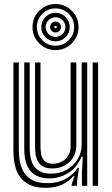

<svg xmlns="http://www.w3.org/2000/svg" viewBox="-20 -904 546 934"><path d="M202 9.8Q156 9.8 126.6 -3.9Q97.2 -17.5 80.5 -39.4Q63.8 -61.2 56.2 -86.4Q48.8 -111.5 47 -134.9Q45.2 -158.2 45.2 -174.5V-600H71.5V-179.5Q71.5 -160 74.5 -132.1Q77.5 -104.2 90.1 -77Q102.8 -49.8 131.2 -31.4Q159.8 -13 210.5 -13Q259.8 -13 296.8 -32.5Q333.8 -52 358.2 -87.5H364.5L354.8 -22V0H328.5L328.2 -5.5L342 -47.2H337Q311.5 -17.8 278.1 -4Q244.8 9.8 202 9.8ZM430.8 0V-600H457.2V0ZM234.5 -84.5Q203.5 -84.5 186.4 -95.9Q169.2 -107.2 161.6 -124.4Q154 -141.5 152.2 -159.2Q150.5 -177 150.5 -189.5V-600H177V-191Q177 -175 180 -155.5Q183 -136 196 -121.8Q209 -107.5 238.5 -107.5Q261 -107.5 280.4 -117.5Q299.8 -127.5 311.6 -146.8Q323.5 -166 323.5 -193.8V-600H351.2V-196.5Q351.2 -162.8 335.5 -137.6Q319.8 -112.5 293.4 -98.5Q267 -84.5 234.5 -84.5ZM218.2 -36.2Q159 -36.8 128.5 -72Q98 -107.2 98 -181.2V-600H124.5V-184.5Q124.5 -120.8 149.9 -90Q175.2 -59.2 228 -59.2Q272.5 -59.2 306 -79Q339.5 -98.8 358.4 -130.6Q377.2 -162.5 377.2 -198.8V-600H404.2V0H378.5V-65L382.8 -141.5H376.5Q353.8 -88.2 311.5 -62.1Q269.2 -36 218.2 -36.2ZM250 -660.2Q219.2 -660.2 193.6 -675.2Q168 -690.2 153 -715.9Q138 -741.5 138 -772.2Q138 -803.5 153 -828.9Q168 -854.2 193.6 -869.4Q219.2 -884.5 250 -884.5Q281.2 -884.5 306.6 -869.4Q332 -854.2 347.1 -828.9Q362.2 -803.5 362.2 -772.2Q362.2 -741.5 347.1 -715.9Q332 -690.2 306.6 -675.2Q281.2 -660.2 250 -660.2ZM250 -681.8Q288 -681.8 314.4 -708.2Q340.8 -734.8 340.8 -772.2Q340.8 -810.2 314.4 -836.6Q288 -863 250 -863Q212.5 -863 186 -836.6Q159.5 -810.2 159.5 -772.2Q159.5 -734.8 186 -708.2Q212.5 -681.8 250 -681.8ZM250 -703Q221.2 -703 201 -723.2Q180.8 -743.5 180.8 -772.2Q180.8 -801.2 201 -821.4Q221.2 -841.5 250 -841.5Q279 -841.5 299.1 -821.4Q319.2 -801.2 319.2 -772.2Q319.2 -743.5 299.1 -723.2Q279 -703 250 -703ZM250 -724.5Q269.8 -724.5 283.9 -738.5Q298 -752.5 298 -772.2Q298 -792 283.9 -806Q269.8 -820 250 -820Q230.2 -820 216.2 -806Q202.2 -792 202.2 -772.2Q202.2 -752.5 216.2 -738.5Q230.2 -724.5 250 -724.5ZM250 -746Q239 -746 231.4 -753.6Q223.8 -761.2 223.8 -772.2Q223.8 -783.5 231.4 -791.1Q239 -798.8 250.2 -798.8Q261.2 -798.8 268.9 -791.1Q276.5 -783.5 276.5 -772.2Q276.5 -761.2 268.9 -753.6Q261.2 -746 250 -746ZM250 -766.5Q256 -766.5 256 -772.2Q256 -778 250 -778Q244.2 -778 244.2 -772.2Q244.2 -766.5 250 -766.5Z"/></svg>

Font: Big Shoulders Inline Text Thin ExtraBold
Style: Regular
Weight: 800
Version: Version 2.002